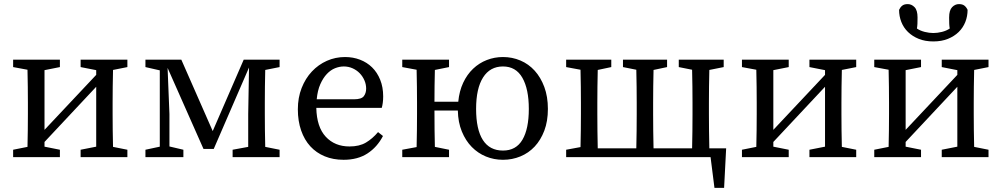

<svg xmlns="http://www.w3.org/2000/svg" viewBox="-20 -766 4883 936"><path d="M44 0V-36L114 -50Q115 -87 115.5 -131Q116 -175 116 -210V-265Q116 -299 115.5 -343.5Q115 -388 114 -426L44 -439V-475H272V-439L197 -424V-133L449 -401V-424L373 -439V-475H601V-439L531 -425Q530 -387 529.5 -343Q529 -299 529 -265V-210Q529 -175 529.5 -131Q530 -87 531 -50L601 -36V0H373V-36L449 -51V-343L197 -74V-51L272 -36V0Z M972 -40 797 -435 806 -210V-52L874 -36V0H689V-36L759 -51V-423L689 -439V-475H864L1017 -127L1168 -475H1343V-439L1273 -425Q1272 -387 1271.5 -343Q1271 -299 1271 -265V-210Q1271 -175 1271.5 -131.5Q1272 -88 1273 -50L1343 -36V0H1114V-36L1190 -50V-210L1194 -437L1022 -40Z M1662 -488Q1701 -488 1735 -475Q1769 -462 1794 -437.5Q1819 -413 1833.5 -377Q1848 -341 1848 -296Q1848 -279 1846 -264.5Q1844 -250 1841 -240H1522Q1524 -147 1568 -99.5Q1612 -52 1684 -52Q1732 -52 1764 -71Q1796 -90 1823 -122L1847 -103Q1819 -49 1771.5 -18Q1724 13 1655 13Q1604 13 1563 -4Q1522 -21 1493 -52.5Q1464 -84 1448 -130Q1432 -176 1432 -233Q1432 -290 1450.5 -337Q1469 -384 1500.5 -417.5Q1532 -451 1573.5 -469.5Q1615 -488 1662 -488ZM1656 -442Q1635 -442 1613.5 -433.5Q1592 -425 1573.5 -405.5Q1555 -386 1541.5 -355.5Q1528 -325 1524 -282H1706Q1742 -282 1753.5 -297Q1765 -312 1765 -334Q1765 -355 1756.5 -374.5Q1748 -394 1733.5 -409Q1719 -424 1699 -433Q1679 -442 1656 -442Z M2432 13Q2388 13 2349 -3Q2310 -19 2280 -49.5Q2250 -80 2231.5 -125Q2213 -170 2212 -227H2098Q2098 -180 2098.5 -133.5Q2099 -87 2100 -50L2169 -36V0H1941V-36L2011 -49Q2012 -87 2012.5 -131Q2013 -175 2013 -210V-265Q2013 -299 2012.5 -343.5Q2012 -388 2011 -426L1941 -439V-475H2169V-439L2100 -425Q2099 -389 2098.5 -346.5Q2098 -304 2098 -270H2214Q2219 -322 2238 -362.5Q2257 -403 2286.5 -431Q2316 -459 2353.5 -473.5Q2391 -488 2432 -488Q2477 -488 2517 -471Q2557 -454 2586.5 -421.5Q2616 -389 2633.5 -342Q2651 -295 2651 -235Q2651 -175 2633.5 -129Q2616 -83 2586.5 -51.5Q2557 -20 2517 -3.5Q2477 13 2432 13ZM2432 -32Q2496 -32 2527 -85Q2558 -138 2558 -235Q2558 -332 2526.5 -387Q2495 -442 2432 -442Q2369 -442 2335 -388.5Q2301 -335 2301 -235Q2301 -135 2334 -83.5Q2367 -32 2432 -32Z M2740 0V-36L2810 -49Q2811 -87 2811.5 -131Q2812 -175 2812 -210V-265Q2812 -299 2811.5 -343.5Q2811 -388 2810 -426L2740 -439V-475H2960V-439L2894 -425Q2893 -387 2892.5 -343Q2892 -299 2892 -265V-210Q2892 -174 2892.5 -127.5Q2893 -81 2894 -43H3082Q3083 -81 3083.5 -127.5Q3084 -174 3084 -210V-265Q3084 -299 3083.5 -343.5Q3083 -388 3082 -426L3017 -439V-475H3232V-439L3166 -425Q3165 -387 3164.5 -343Q3164 -299 3164 -265V-210Q3164 -174 3164.5 -127.5Q3165 -81 3166 -43H3354Q3355 -81 3355.5 -127.5Q3356 -174 3356 -210V-265Q3356 -299 3355.5 -343.5Q3355 -388 3354 -426L3289 -439V-475H3508V-439L3438 -425Q3437 -387 3436.5 -343Q3436 -299 3436 -265V-210Q3436 -174 3436.5 -127.5Q3437 -81 3438 -43H3520L3510 150H3463L3444 0Z M3597 0V-36L3667 -50Q3668 -87 3668.5 -131Q3669 -175 3669 -210V-265Q3669 -299 3668.5 -343.5Q3668 -388 3667 -426L3597 -439V-475H3825V-439L3750 -424V-133L4002 -401V-424L3926 -439V-475H4154V-439L4084 -425Q4083 -387 4082.5 -343Q4082 -299 4082 -265V-210Q4082 -175 4082.5 -131Q4083 -87 4084 -50L4154 -36V0H3926V-36L4002 -51V-343L3750 -74V-51L3825 -36V0Z M4242 0V-36L4312 -50Q4313 -87 4313.5 -131Q4314 -175 4314 -210V-265Q4314 -299 4313.5 -343.5Q4313 -388 4312 -426L4242 -439V-475H4470V-439L4395 -424V-133L4647 -401V-424L4571 -439V-475H4799V-439L4729 -425Q4728 -387 4727.5 -343Q4727 -299 4727 -265V-210Q4727 -175 4727.5 -131Q4728 -87 4729 -50L4799 -36V0H4571V-36L4647 -51V-343L4395 -74V-51L4470 -36V0ZM4530 -564Q4490 -564 4459 -576.5Q4428 -589 4406.5 -610Q4385 -631 4374 -659Q4363 -687 4363 -718Q4369 -731 4378.5 -738.5Q4388 -746 4405 -746Q4424 -746 4438.5 -731Q4453 -716 4453 -681Q4453 -663 4452.5 -650.5Q4452 -638 4450 -627Q4466 -616 4488 -610.5Q4510 -605 4530 -605Q4550 -605 4572 -610.5Q4594 -616 4610 -627Q4608 -638 4607.5 -650.5Q4607 -663 4607 -681Q4607 -716 4621.5 -731Q4636 -746 4655 -746Q4672 -746 4681.5 -738.5Q4691 -731 4697 -718Q4697 -687 4686 -659Q4675 -631 4653.5 -610Q4632 -589 4601 -576.5Q4570 -564 4530 -564Z"/></svg>

Font: Source Serif Pro
Style: Regular
Weight: 400
Designer: Frank Grießhammer
Foundry: Adobe Systems Incorporated
Version: Version 2.000;PS 1.000;hotconv 16.6.51;makeotf.lib2.5.65220